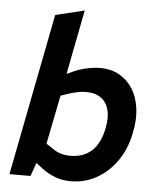

<svg xmlns="http://www.w3.org/2000/svg" viewBox="-54 -817 720 872"><g transform="rotate(5 305.5 -381.0)"><path d="M301 8Q263 8 230.5 -4Q198 -16 170 -37L129 -69L171 -156L208 -132Q225 -119 245 -113Q265 -107 289 -107Q349 -107 386.5 -141.5Q424 -176 438 -246Q448 -296 438.5 -330.5Q429 -365 403 -383.5Q377 -402 336 -402Q319 -402 300 -398.5Q281 -395 256 -387L221 -375L169 -114L150 -93L117 0H21L165 -738L297 -770L230 -427L188 -453L264 -487Q293 -501 327 -508.5Q361 -516 390 -516Q440 -516 477.5 -495Q515 -474 538.5 -436.5Q562 -399 569 -348Q576 -297 563 -236Q549 -162 510.5 -107Q472 -52 418 -22Q364 8 301 8Z"/></g></svg>

Font: REM Medium
Style: Italic
Weight: 500
Italic angle: -11°
Designer: Octavio Pardo
Foundry: Ashler Design
Version: Version 1.005;gftools[0.9.28]